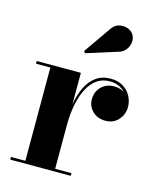

<svg xmlns="http://www.w3.org/2000/svg" viewBox="-108 -789 709 865"><g transform="rotate(15 246.0 -356.5)"><path d="M221.5 -216Q221.5 -267 229 -312.8Q236.5 -358.5 253.5 -393.8Q270.5 -429 298.5 -449.2Q326.5 -469.5 367 -469.5Q401 -469.5 425 -454.5Q449 -439.5 461.5 -415.8Q474 -392 474 -365.5Q474 -331 451 -305.5Q428 -280 391 -280Q354 -280 330.8 -302.8Q307.5 -325.5 307.5 -357.5Q307.5 -394 331 -417Q354.5 -440 390.5 -440Q414 -440 432.8 -429.5Q451.5 -419 462.2 -402Q473 -385 473 -365.5H461Q461 -389.5 449.5 -410.2Q438 -431 416.5 -444Q395 -457 365.5 -457Q330.5 -457 304.8 -438.2Q279 -419.5 262.2 -386Q245.5 -352.5 237.2 -308.8Q229 -265 229 -216ZM229 -460V-12.5H305V0H23V-12.5H90V-447.5H23V-460ZM224 -550 217.5 -558.5 302.5 -680.5Q317 -704.5 338 -710.2Q359 -716 378.2 -709.5Q397.5 -703 407 -689Q417.5 -673 415.5 -652.5Q413.5 -632 400 -615.5Q386.5 -599 362.5 -594Z"/></g></svg>

Font: Bodoni Moda 18pt
Style: Bold
Weight: 700
Designer: Owen Earl
Foundry: indestructible type
Version: Version 2.004